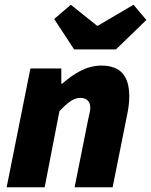

<svg xmlns="http://www.w3.org/2000/svg" viewBox="-20 -788 636 808"><path d="M8 0H168L230 -320C266 -358 290 -376 318 -376C344 -376 360 -362 360 -334C360 -322 356 -308 352 -290L294 0H454L516 -310C521 -334 524 -360 524 -382C524 -468 488 -512 406 -512C342 -512 288 -476 242 -436H238V-500H108ZM292 -580H468L596 -704L542 -768L392 -680H388L278 -768L208 -708Z"/></svg>

Font: Source Sans Pro Black
Style: Italic
Weight: 900
Italic angle: -11°
Designer: Paul D. Hunt
Foundry: Adobe Systems Incorporated
Version: Version 3.006;hotconv 1.0.111;makeotfexe 2.5.65597